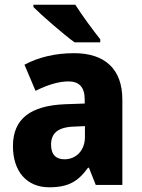

<svg xmlns="http://www.w3.org/2000/svg" viewBox="-20 -786 603 816"><path d="M300 -766H122V-756C158 -720 251 -639 297 -606H406V-619C378 -654 327 -723 300 -766ZM295 -560C213 -560 142 -542 84 -511L131 -400C181 -425 229 -440 271 -440C316 -440 340 -416 340 -363V-346L256 -343C111 -337 35 -282 35 -165C35 -57 94 10 189 10C271 10 312 -15 354 -73H358L387 0H500V-363C500 -493 425 -560 295 -560ZM296 -248 341 -250V-204C341 -146 303 -109 254 -109C219 -109 197 -128 197 -171C197 -218 224 -246 296 -248Z"/></svg>

Font: Noto Sans Myanmar SemiCondensed ExtraBold
Style: Regular
Weight: 800
Width: 4
Designer: Monotype Design Team
Foundry: Monotype Imaging Inc.
Version: Version 2.107